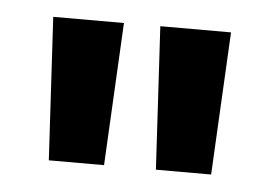

<svg xmlns="http://www.w3.org/2000/svg" viewBox="-30 -791 403 284"><g transform="rotate(5 171.0 -649.0)"><path d="M210 -543 198 -755H303L292 -543ZM51 -543 39 -755H144L133 -543Z"/></g></svg>

Font: DM Sans 17pt SemiBold
Style: Regular
Weight: 600
Version: Version 4.004;gftools[0.9.30]